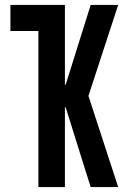

<svg xmlns="http://www.w3.org/2000/svg" viewBox="-20 -755 540 775"><path d="M135 0V-630H22V-735H242V-413H245L346 -735H457L337 -368L457 0H346L317 -92L245 -322H242V0Z"/></svg>

Font: Iosevka Curly Extrabold
Style: Regular
Weight: 800
Monospace: yes
Designer: Belleve Invis
Foundry: Belleve Invis
Version: Version 22.1.2; ttfautohint (v1.8.4)